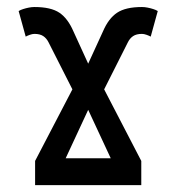

<svg xmlns="http://www.w3.org/2000/svg" viewBox="-20 -538 513 558"><path d="M351.6 -415 282.7 -278.3 390.6 -70.3V0H82V-70.3L190.4 -278.3L121.1 -415Q115.2 -426.8 105.7 -433.1Q96.2 -439.5 80.1 -439.5Q74.2 -439.5 66.7 -436.8Q59.1 -434.1 54.7 -431.6L34.2 -505.9Q39.6 -509.3 47.4 -511.7Q55.2 -514.2 63.7 -515.9Q72.3 -517.6 80.1 -517.6Q127.9 -517.6 152.6 -501Q177.2 -484.4 193.4 -446.8L236.3 -353L279.3 -446.8Q295.4 -484.4 320.3 -501Q345.2 -517.6 392.6 -517.6Q400.4 -517.6 408.9 -515.9Q417.5 -514.2 425.3 -511.7Q433.1 -509.3 438.5 -505.9L418 -431.6Q413.6 -434.1 406 -436.8Q398.4 -439.5 392.6 -439.5Q376.5 -439.5 366.9 -433.1Q357.4 -426.8 351.6 -415ZM236.3 -218.8 170.9 -78.1H301.8Z"/></svg>

Font: Giphurs
Style: Regular
Weight: 400
Version: Version 2.010